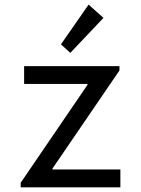

<svg xmlns="http://www.w3.org/2000/svg" viewBox="-20 -800 602 820"><path d="M68.4 0V-19.5L353.5 -437.5V-441.4H83V-517.6H490.2V-499L204.1 -80.1V-76.2H494.1V0ZM280.3 -574.2 240.2 -610.4 358.4 -780.3 421.9 -723.6Z"/></svg>

Font: Reddit Mono
Style: Regular
Weight: 400
Monospace: yes
Designer: Stephen Hutchings
Foundry: Reddit
Version: Version 1.014; ttfautohint (v1.8.4.7-5d5b)